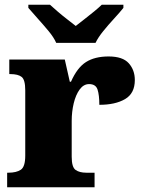

<svg xmlns="http://www.w3.org/2000/svg" viewBox="-20 -786 601 806"><path d="M10 0V-61H15Q49 -61 67.5 -73.5Q86 -86 86 -133V-407Q86 -451 71 -463Q56 -475 23 -475H19V-536H252L273 -443H278Q304 -502 341 -525.5Q378 -549 436 -549Q495 -549 520.5 -520.5Q546 -492 546 -450Q546 -394 505 -370Q464 -346 397 -346Q397 -387 389.5 -410Q382 -433 354 -433Q331 -433 314.5 -410.5Q298 -388 289.5 -352.5Q281 -317 281 -278V-128Q281 -84 297.5 -72.5Q314 -61 342 -61H377V0ZM216 -606Q206 -629 184 -655.5Q162 -682 138.5 -708Q115 -734 99 -753V-766H190Q201 -756 220.5 -739Q240 -722 261.5 -705.5Q283 -689 298 -677Q313 -689 334.5 -705.5Q356 -722 376.5 -739Q397 -756 407 -766H498V-753Q483 -734 459 -708Q435 -682 413.5 -655.5Q392 -629 381 -606Z"/></svg>

Font: Noto Serif Myanmar Black
Style: Regular
Weight: 900
Designer: Ben Mitchell and the Monotype Design Team
Foundry: Monotype Imaging Inc.
Version: Version 2.106; ttfautohint (v1.8.4.7-5d5b)